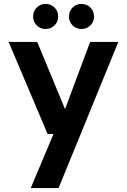

<svg xmlns="http://www.w3.org/2000/svg" viewBox="-20 -740 647 980"><path d="M137 220 253 -56H223L24 -526H170L312 -183L440 -526H584L279 220ZM212 -592Q186 -592 167.5 -610.5Q149 -629 149 -655Q149 -683 167.5 -701.5Q186 -720 212 -720Q240 -720 258.5 -701.5Q277 -683 277 -655Q277 -629 258.5 -610.5Q240 -592 212 -592ZM396 -592Q369 -592 350.5 -610.5Q332 -629 332 -655Q332 -683 350.5 -701.5Q369 -720 396 -720Q423 -720 441.5 -701.5Q460 -683 460 -655Q460 -629 441.5 -610.5Q423 -592 396 -592Z"/></svg>

Font: DM Sans 9pt
Style: Bold
Weight: 700
Version: Version 4.004;gftools[0.9.30]